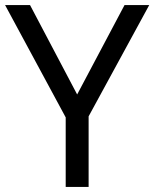

<svg xmlns="http://www.w3.org/2000/svg" viewBox="-20 -734 606 754"><path d="M283 -363 469 -714H566L328 -277V0H238V-273L0 -714H98Z"/></svg>

Font: lmalayalam85
Style: Book
Weight: 400
Designer: Jelle Bosma - Monotype Design Team
Foundry: Monotype Imaging Inc.
Version: Version 2.003